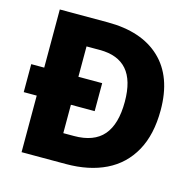

<svg xmlns="http://www.w3.org/2000/svg" viewBox="-104 -821 942 928"><g transform="rotate(15 366.5 -357.0)"><path d="M323 -714Q493 -714 586.5 -625.5Q680 -537 680 -370Q680 -247 634 -164.5Q588 -82 504 -41Q420 0 305 0H83V-283H18V-423H83V-714ZM321 -575H254V-423H373V-283H254V-141H307Q407 -141 454.5 -196.5Q502 -252 502 -364Q502 -471 456.5 -523Q411 -575 321 -575Z"/></g></svg>

Font: Noto Sans Meetei Mayek ExtraBold
Style: Regular
Weight: 800
Designer: Monotype Design Team and Neelakash Kshetrimayum
Foundry: Monotype Imaging Inc.
Version: Version 2.002; ttfautohint (v1.8.4.7-5d5b)